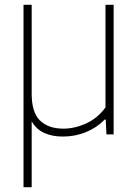

<svg xmlns="http://www.w3.org/2000/svg" viewBox="-20 -560 578 800"><path d="M453.5 -540V0H423.5L420.5 -62H416.5Q382 -27 337 -9Q292 9 243 9Q196.5 9 163.8 -6.2Q131 -21.5 112 -54.5V220H78V-540H112V-169Q112 -91.5 146.8 -57.8Q181.5 -24 244 -24Q291.5 -24 339.2 -45.8Q387 -67.5 419.5 -112.5V-540Z"/></svg>

Font: Encode Sans Thin
Style: Regular
Weight: 250
Designer: Multiple Designers
Foundry: Impallari Type
Version: Version 2.000